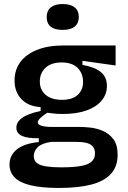

<svg xmlns="http://www.w3.org/2000/svg" viewBox="-20 -752 631 950"><path d="M272 178Q186 178 132 165Q78 152 52.5 126Q27 100 27 62Q27 17 63 -12.5Q99 -42 172 -49V-68Q117 -67 89 -79.5Q61 -92 61 -120Q61 -148 89 -168.5Q117 -189 181 -203V-222Q120 -226 86 -261.5Q52 -297 52 -354Q52 -405 79.5 -443.5Q107 -482 161.5 -504.5Q216 -527 293 -527H552V-428L388 -451V-431Q450 -420 479.5 -395Q509 -370 509 -327Q509 -286 483 -254.5Q457 -223 408 -205.5Q359 -188 289 -188Q275 -188 260 -189Q245 -190 214 -194Q192 -180 179.5 -168Q167 -156 167 -147Q167 -138 177 -133Q187 -128 202 -126Q217 -124 232 -124H373Q393 -124 424.5 -121Q456 -118 487.5 -105Q519 -92 540.5 -64Q562 -36 562 14Q562 71 529.5 107.5Q497 144 432.5 161Q368 178 272 178ZM282 76Q345 76 382 69Q419 62 434.5 46.5Q450 31 450 8Q450 -14 440 -26Q430 -38 414.5 -43Q399 -48 383 -49Q367 -50 356 -50H233Q186 -43 166.5 -23.5Q147 -4 147 20Q147 43 163 55Q179 67 209.5 71.5Q240 76 282 76ZM286 -258Q338 -258 364.5 -282.5Q391 -307 391 -346Q391 -389 364 -416Q337 -443 285 -443Q233 -443 205 -416.5Q177 -390 177 -348Q177 -322 189.5 -301.5Q202 -281 226.5 -269.5Q251 -258 286 -258ZM290 -604Q251 -604 231 -620Q211 -636 211 -668Q211 -699 231.5 -715.5Q252 -732 290 -732Q329 -732 349.5 -715.5Q370 -699 370 -668Q370 -637 349.5 -620.5Q329 -604 290 -604Z"/></svg>

Font: Bricolage Grotesque 20pt SemiBold
Style: Regular
Weight: 600
Version: Version 1.001;gftools[0.9.33.dev8+g029e19f]